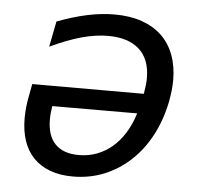

<svg xmlns="http://www.w3.org/2000/svg" viewBox="-46 -607 693 668"><g transform="rotate(5 301.0 -273.0)"><path d="M231.9 14.2Q187 14.2 152.6 1.5Q118.2 -11.2 94.7 -35.2Q71.3 -59.1 59.3 -94Q47.4 -128.9 47.4 -173.3Q47.4 -191.4 49.3 -210.4Q51.3 -229.5 55.2 -250L63.5 -293.9H452.6L453.6 -296.9Q456.1 -311 457.5 -324Q459 -336.9 459 -348.6Q459 -415.5 420.7 -449.7Q382.3 -483.9 312 -483.9Q268.1 -483.9 219 -470.2Q169.9 -456.5 110.8 -428.7L128.4 -518.1Q184.1 -539.1 233.2 -549.6Q282.2 -560.1 328.1 -560.1Q381.8 -560.1 423.3 -545.7Q464.8 -531.2 493.2 -504.2Q521.5 -477.1 536.1 -438Q550.8 -398.9 550.8 -350.1Q550.8 -332 548.6 -312.7Q546.4 -293.5 542.5 -272.9Q529.3 -208 501 -155Q472.7 -102.1 432.1 -64.5Q391.6 -26.9 340.8 -6.3Q290 14.2 231.9 14.2ZM246.1 -62Q279.8 -62 309.3 -73.2Q338.9 -84.5 363 -105.2Q387.2 -126 405.8 -156Q424.3 -186 436 -224.1L139.6 -223.6Q135.3 -198.7 135.3 -176.8Q135.3 -120.6 163.3 -91.3Q191.4 -62 246.1 -62Z"/></g></svg>

Font: Hack
Style: Italic
Weight: 400
Italic angle: -11°
Monospace: yes
Designer: Christopher Simpkins
Foundry: Christopher Simpkins
Version: Version 2.019; ttfautohint (v1.4.1) -l 4 -r 80 -G 350 -x 0 -